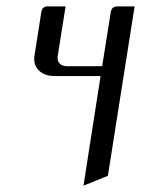

<svg xmlns="http://www.w3.org/2000/svg" viewBox="-20 -458 443 603"><path d="M87.4 -272Q87.4 -277.8 87.9 -280.8L109.9 -420.9Q112.8 -438 130.9 -438H186L161.1 -280.8Q159.2 -266.6 167.5 -258.3Q175.8 -250 191.9 -250H300.8L328.1 -420.9Q331.1 -438 349.1 -438H402.8L318.8 94.2L242.2 125L295.9 -219.2H150.9Q119.6 -219.2 102.1 -236.8Q87.4 -251.5 87.4 -272Z"/></svg>

Font: Hhenum
Style: Italic
Weight: 400
Designer: T. Christopher White
Version: Version 1.0